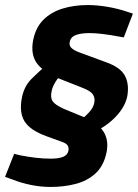

<svg xmlns="http://www.w3.org/2000/svg" viewBox="-29 -730 546 760"><path d="M345 -208 295 -259Q311 -271 325.5 -287.5Q340 -304 344 -322Q348 -341 339.5 -355Q331 -369 301 -381L220 -413Q150 -439 120.5 -475Q91 -511 102 -570Q112 -621 142.5 -651.5Q173 -682 218.5 -696Q264 -710 319 -710Q355 -710 396.5 -703Q438 -696 476 -683L497 -676L461 -582L432 -587Q405 -592 377 -595.5Q349 -599 325 -599Q292 -599 271.5 -591.5Q251 -584 247 -564Q244 -551 252.5 -541.5Q261 -532 284 -523L390 -484Q447 -464 465 -431Q483 -398 475 -350Q467 -309 432 -271Q397 -233 345 -208ZM171 10Q132 10 93 2Q54 -6 19 -20L-9 -30L27 -121L52 -115Q83 -109 113 -105.5Q143 -102 172 -102Q204 -102 221.5 -109.5Q239 -117 242 -134Q244 -146 238.5 -154.5Q233 -163 215 -169L157 -190Q90 -214 68 -250Q46 -286 58 -345Q67 -389 95.5 -417.5Q124 -446 157 -474L219 -441Q204 -427 191 -406.5Q178 -386 175 -367Q170 -343 179.5 -329Q189 -315 224 -299L309 -264Q360 -242 381 -208.5Q402 -175 393 -128Q382 -74 349.5 -44Q317 -14 270.5 -2Q224 10 171 10Z"/></svg>

Font: REM SemiBold
Style: Italic
Weight: 600
Italic angle: -11°
Designer: Octavio Pardo
Foundry: Ashler Design
Version: Version 1.005;gftools[0.9.28]